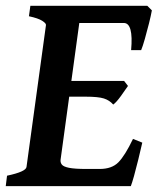

<svg xmlns="http://www.w3.org/2000/svg" viewBox="-23 -635 539 655"><path d="M495.1 -599.6Q492.2 -583 485.4 -555.7Q478.5 -528.3 471.2 -502.4Q463.9 -476.6 458.5 -463.9H424.3Q432.6 -556.6 399.4 -556.6H224.1L245.6 -615.2H479.5ZM413.6 -341.8Q404.3 -328.1 389.2 -307.1Q374 -286.1 363.3 -278.3Q350.6 -293 331.3 -299.1Q312 -305.2 269.5 -305.2H184.1L201.2 -358.9H400.4ZM462.4 -148.4Q456.1 -120.6 448.5 -89.6Q440.9 -58.6 434.1 -34.2Q427.2 -9.8 423.3 0H-3.4L1 -35.6Q65.4 -49.3 67.4 -65.4L133.8 -549.3Q134.8 -555.2 121.1 -564Q107.4 -572.8 75.7 -579.6L80.6 -615.2H245.6H321.3L316.9 -579.6Q285.2 -572.8 267.1 -569.6Q249 -566.4 248 -560.1L183.6 -89.8Q182.6 -80.6 188 -73.5Q193.4 -66.4 212.6 -62.5Q231.9 -58.6 272 -58.6H316.9Q358.4 -58.6 380.9 -81.3Q403.3 -104 430.7 -161.1Z"/></svg>

Font: Gentium Plus
Style: Bold Italic
Weight: 700
Italic angle: -8°
Designer: Victor Gaultney, Annie Olsen, Iska Routamaa, Becca Hirsbrunner
Foundry: SIL International
Version: Version 6.101